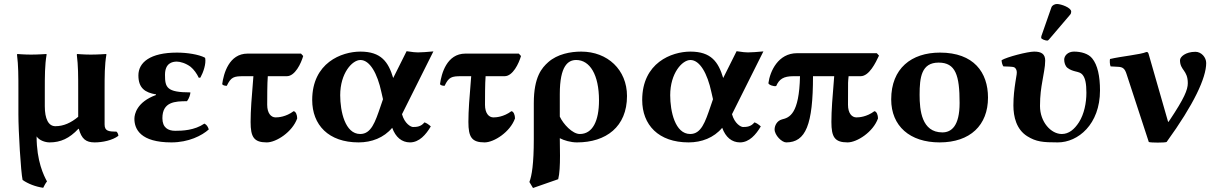

<svg xmlns="http://www.w3.org/2000/svg" viewBox="-20 -702 6075 960"><path d="M204 -248C204 -323 204 -376 213 -429L212 -432C212 -432 170 -429 135 -429C101 -429 67 -432 67 -432L65 -429C72 -373 72 -325 72 -249V-130C72 -47 84 157 93 198C121 217 156 231 196 237C201 227 207 215 215 205C199 176 163 104 163 -20C176 0 206 10 228 10C283 10 327 -10 372 -58H374C388 -7 410 10 453 10C492 10 542 0 572 -23C571 -32 568 -39 562 -44C522 -44 503 -47 503 -80V-249C503 -324 503 -376 512 -429L511 -432C511 -432 469 -429 434 -429C400 -429 366 -432 366 -432L364 -429C371 -373 371 -326 371 -250V-118C335 -88 298 -71 257 -71C222 -71 204 -108 204 -171Z M864 -394C881 -394 909 -386 933 -368C950 -354 964 -334 974 -313L982 -314C997 -341 1011 -383 1006 -411L1004 -414C973 -430 915 -439 865 -439C731 -439 672 -390 672 -325C672 -261 706 -239 760 -230V-227C664 -192 652 -131 652 -108C652 -56 683 10 837 10C923 10 990 -24 1024 -55C1019 -69 1014 -78 1002 -84C952 -50 892 -48 856 -48C820 -48 792 -64 792 -111C792 -193 855 -196 915 -196C926 -210 932 -231 932 -240C813 -240 805 -265 805 -328C805 -386 841 -394 864 -394Z M1247 -321C1238 -212 1233 -150 1233 -92C1233 -16 1250 10 1314 10C1361 10 1442 -42 1466 -110C1466 -127 1459 -145 1448 -146C1409 -117 1371 -115 1358 -115C1335 -115 1316 -136 1316 -178C1316 -210 1316 -285 1319 -321H1414C1455 -321 1485 -384 1496 -422L1485 -434H1218C1125 -434 1098 -334 1091 -281C1095 -275 1104 -273 1114 -273C1135 -317 1149 -321 1198 -321Z M1782 -444C1688 -444 1541 -388 1541 -202C1541 -78 1622 10 1773 10C1838 10 1899 -13 1941 -63C1958 -16 1989 10 2030 10C2076 10 2110 -29 2134 -70C2125 -78 2112 -88 2102 -90C2085 -68 2062 -67 2045 -67C2034 -67 2003 -84 1990 -131L2147 -445C2118 -442 2084 -440 2070 -440C2058 -440 2045 -441 2013 -446L1946 -312C1922 -392 1886 -444 1782 -444ZM1895 -206 1882 -168C1856 -92 1836 -32 1781 -32C1705 -32 1681 -146 1681 -226C1681 -336 1741 -402 1782 -402C1829 -402 1867 -335 1887 -241Z M2336 -321C2327 -212 2322 -150 2322 -92C2322 -16 2339 10 2403 10C2450 10 2531 -42 2555 -110C2555 -127 2548 -145 2537 -146C2498 -117 2460 -115 2447 -115C2424 -115 2405 -136 2405 -178C2405 -210 2405 -285 2408 -321H2503C2544 -321 2574 -384 2585 -422L2574 -434H2307C2214 -434 2187 -334 2180 -281C2184 -275 2193 -273 2203 -273C2224 -317 2238 -321 2287 -321Z M2771 194C2778 167 2780 124 2780 77C2780 48 2779 17 2779 -11C2800 0 2833 10 2865 10C3010 10 3115 -68 3115 -222C3115 -353 3018 -444 2886 -444C2833 -444 2767 -432 2721 -391C2690 -363 2649 -319 2649 -186V-7C2649 118 2639 177 2627 208L2645 238ZM2975 -200C2975 -97 2943 -32 2879 -32C2842 -32 2796 -82 2779 -119V-232C2779 -374 2821 -402 2861 -402C2929 -402 2975 -329 2975 -200Z M3432 -444C3338 -444 3191 -388 3191 -202C3191 -78 3272 10 3423 10C3488 10 3549 -13 3591 -63C3608 -16 3639 10 3680 10C3726 10 3760 -29 3784 -70C3775 -78 3762 -88 3752 -90C3735 -68 3712 -67 3695 -67C3684 -67 3653 -84 3640 -131L3797 -445C3768 -442 3734 -440 3720 -440C3708 -440 3695 -441 3663 -446L3596 -312C3572 -392 3536 -444 3432 -444ZM3545 -206 3532 -168C3506 -92 3486 -32 3431 -32C3355 -32 3331 -146 3331 -226C3331 -336 3391 -402 3432 -402C3479 -402 3517 -335 3537 -241Z M4364 -436H3965C3871 -436 3830 -346 3822 -286C3823 -278 3850 -268 3861 -272C3876 -306 3897 -321 3947 -321H3980C3976 -131 3927 -114 3890 -105C3864 -98 3853 -73 3853 -55C3853 -26 3889 10 3911 10C4009 10 4045 -79 4045 -321H4151C4142 -212 4137 -150 4137 -92C4137 -16 4154 10 4218 10C4265 10 4346 -42 4370 -110C4370 -127 4363 -145 4352 -146C4313 -117 4275 -115 4262 -115C4239 -115 4220 -136 4220 -178C4220 -316 4220 -285 4223 -321H4283C4326 -321 4358 -388 4375 -424Z M4436 -205C4436 -72 4529 10 4678 10C4831 10 4920 -76 4920 -214C4920 -340 4849 -439 4680 -439C4537 -439 4436 -360 4436 -205ZM4673 -389C4758 -389 4778 -326 4778 -187C4778 -72 4737 -40 4692 -40C4588 -40 4578 -151 4578 -228C4578 -315 4587 -389 4673 -389Z M5480 -250C5480 -321 5468 -377 5441 -410C5422 -434 5385 -444 5350 -444C5319 -444 5301 -423 5301 -404C5301 -389 5306 -372 5317 -363C5330 -352 5349 -347 5357 -345C5368 -342 5385 -340 5395 -325C5406 -310 5412 -285 5412 -238C5412 -188 5401 -132 5375 -91C5352 -55 5324 -32 5289 -32C5235 -32 5180 -92 5180 -172C5180 -226 5186 -263 5192 -297C5197 -330 5206 -366 5206 -399C5206 -432 5187 -444 5151 -444C5118 -444 5014 -417 4988 -401C4988 -391 4992 -376 4997 -370C5010 -369 5043 -370 5052 -365C5058 -362 5064 -352 5064 -341C5064 -326 5060 -316 5057 -291C5052 -258 5047 -220 5047 -175C5047 -118 5062 -55 5116 -21C5161 7 5194 10 5269 10C5370 10 5480 -80 5480 -250ZM5265 -682C5254 -682 5241 -676 5237 -665L5187 -522C5186 -519 5186 -514 5186 -513C5186 -506 5208 -499 5216 -499C5220 -499 5224 -503 5227 -507L5331 -629C5335 -634 5336 -639 5336 -644C5336 -664 5285 -682 5265 -682Z M5613 -331 5724 8C5734 12 5803 12 5813 8C5950 -181 6011 -313 6011 -387C6011 -415 5987 -443 5957 -443C5908 -443 5880 -418 5880 -401C5880 -350 5919 -352 5919 -286C5919 -253 5901 -210 5829 -102C5828 -100 5827 -99 5826 -98C5822 -91 5821 -90 5819 -98L5724 -429C5721 -440 5719 -442 5712 -442C5682 -429 5590 -421 5530 -407C5528 -399 5529 -378 5533 -370L5570 -368C5593 -367 5604 -360 5613 -331Z"/></svg>

Font: Libertinus Sans
Style: Bold
Weight: 700
Designer: Philipp H. Poll, Khaled Hosny
Foundry: Caleb Maclennan
Version: Version 7.050;RELEASE